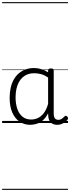

<svg xmlns="http://www.w3.org/2000/svg" viewBox="-20 -1161 662 1812"><path d="M265 17Q210 17 166 -12Q122 -41 96.5 -98Q71 -155 71 -238Q71 -288 80.5 -331Q90 -374 109 -408.5Q128 -443 156 -467.5Q184 -492 220.5 -505.5Q257 -519 301 -519Q335 -519 368 -509Q401 -499 434 -479V-495Q434 -506 440.5 -510.5Q447 -515 461 -515Q475 -515 481 -510.5Q487 -506 487 -496V-91Q487 -70 491.5 -56.5Q496 -43 506 -36.5Q516 -30 531 -30Q541 -30 550.5 -33.5Q560 -37 569.5 -44.5Q579 -52 590 -63Q595 -69 601.5 -68.5Q608 -68 614 -61Q621 -55 622 -48Q623 -41 619 -34Q608 -19 592 -7.5Q576 4 558 10.5Q540 17 522 17Q501 17 485.5 11.5Q470 6 458.5 -5.5Q447 -17 441.5 -33.5Q436 -50 435 -72Q435 -76 434.5 -81.5Q434 -87 434 -92Q411 -47 382 -23.5Q353 0 322.5 8.5Q292 17 265 17ZM127 -242Q127 -180 143.5 -133Q160 -86 192.5 -59.5Q225 -33 274 -33Q306 -33 336.5 -46.5Q367 -60 392.5 -92.5Q418 -125 434 -181V-429Q399 -453 367 -461.5Q335 -470 302 -470Q270 -470 243 -460.5Q216 -451 194.5 -432Q173 -413 158 -385.5Q143 -358 135 -322Q127 -286 127 -242ZM0 621H622V631H0ZM0 -20H622V0H0ZM0 -505H622V-500H0ZM0 -1141H622V-1131H0Z"/></svg>

Font: Playwrite BR Guides
Style: Regular
Weight: 400
Designer: Veronika Burian, José Scaglione
Foundry: TypeTogether
Version: Version 1.003